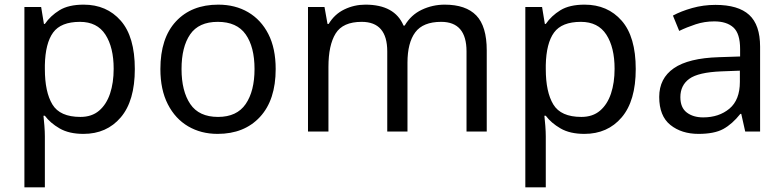

<svg xmlns="http://www.w3.org/2000/svg" viewBox="-20 -566 3371 826"><path d="M340 -546Q439 -546 499.5 -477Q560 -408 560 -269Q560 -132 499.5 -61Q439 10 339 10Q277 10 236.5 -13.5Q196 -37 173 -68H167Q169 -51 171 -25Q173 1 173 20V240H85V-536H157L169 -463H173Q197 -498 236 -522Q275 -546 340 -546ZM324 -472Q242 -472 208.5 -426Q175 -380 173 -286V-269Q173 -170 205.5 -116.5Q238 -63 326 -63Q375 -63 406.5 -90Q438 -117 453.5 -163.5Q469 -210 469 -270Q469 -362 433.5 -417Q398 -472 324 -472Z M1166 -269Q1166 -136 1098.5 -63Q1031 10 916 10Q845 10 789.5 -22.5Q734 -55 702 -117.5Q670 -180 670 -269Q670 -402 737 -474Q804 -546 919 -546Q992 -546 1047.5 -513.5Q1103 -481 1134.5 -419.5Q1166 -358 1166 -269ZM761 -269Q761 -174 798.5 -118.5Q836 -63 918 -63Q999 -63 1037 -118.5Q1075 -174 1075 -269Q1075 -364 1037 -418Q999 -472 917 -472Q835 -472 798 -418Q761 -364 761 -269Z M1893 -546Q1984 -546 2029 -499.5Q2074 -453 2074 -349V0H1987V-345Q1987 -472 1878 -472Q1800 -472 1766.5 -427Q1733 -382 1733 -296V0H1646V-345Q1646 -472 1536 -472Q1455 -472 1424 -422Q1393 -372 1393 -278V0H1305V-536H1376L1389 -463H1394Q1419 -505 1461.5 -525.5Q1504 -546 1552 -546Q1678 -546 1716 -456H1721Q1748 -502 1794.5 -524Q1841 -546 1893 -546Z M2495 -546Q2594 -546 2654.5 -477Q2715 -408 2715 -269Q2715 -132 2654.5 -61Q2594 10 2494 10Q2432 10 2391.5 -13.5Q2351 -37 2328 -68H2322Q2324 -51 2326 -25Q2328 1 2328 20V240H2240V-536H2312L2324 -463H2328Q2352 -498 2391 -522Q2430 -546 2495 -546ZM2479 -472Q2397 -472 2363.5 -426Q2330 -380 2328 -286V-269Q2328 -170 2360.5 -116.5Q2393 -63 2481 -63Q2530 -63 2561.5 -90Q2593 -117 2608.5 -163.5Q2624 -210 2624 -270Q2624 -362 2588.5 -417Q2553 -472 2479 -472Z M3058 -545Q3156 -545 3203 -502Q3250 -459 3250 -365V0H3186L3169 -76H3165Q3130 -32 3091.5 -11Q3053 10 2985 10Q2912 10 2864 -28.5Q2816 -67 2816 -149Q2816 -229 2879 -272.5Q2942 -316 3073 -320L3164 -323V-355Q3164 -422 3135 -448Q3106 -474 3053 -474Q3011 -474 2973 -461.5Q2935 -449 2902 -433L2875 -499Q2910 -518 2958 -531.5Q3006 -545 3058 -545ZM3084 -259Q2984 -255 2945.5 -227Q2907 -199 2907 -148Q2907 -103 2934.5 -82Q2962 -61 3005 -61Q3073 -61 3118 -98.5Q3163 -136 3163 -214V-262Z"/></svg>

Font: Noto Sans Tirhuta
Style: Regular
Weight: 400
Designer: Monotype Design Team
Foundry: Monotype Imaging Inc.
Version: Version 2.003; ttfautohint (v1.8.4.7-5d5b)